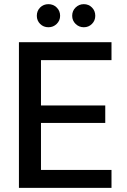

<svg xmlns="http://www.w3.org/2000/svg" viewBox="-20 -903 611 923"><path d="M71 0V-700H516V-614H177V-396H486V-312H177V-86H516V0ZM383 -772Q360 -772 343.5 -788Q327 -804 327 -827Q327 -851 343.5 -867Q360 -883 383 -883Q406 -883 422 -867Q438 -851 438 -827Q438 -804 422 -788Q406 -772 383 -772ZM213 -772Q189 -772 173 -788Q157 -804 157 -827Q157 -851 173 -867Q189 -883 213 -883Q236 -883 252.5 -867Q269 -851 269 -827Q269 -804 252.5 -788Q236 -772 213 -772Z"/></svg>

Font: Ultramarine Medium
Style: Regular
Weight: 500
Designer: Colophon Foundry, Jonny Pinhorn
Foundry: Colophon Foundry
Version: Version 1.200; ttfautohint (v1.8.3)